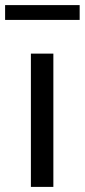

<svg xmlns="http://www.w3.org/2000/svg" viewBox="-50 -732 332 752"><path d="M71 0V-522H159V0ZM-30 -654V-712H262V-654Z"/></svg>

Font: YasnoRaleway Medium
Style: Regular
Weight: 500
Designer: Matt McInerney, Pablo Impallari, Rodrigo Fuenzalida
Foundry: Matt McInerney, Pablo Impallari, Rodrigo Fuenzalida
Version: Version 4.026